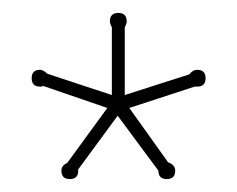

<svg xmlns="http://www.w3.org/2000/svg" viewBox="-20 -736 367 297"><path d="M240 -485Q251 -481 251 -472Q251 -459 238 -459Q225 -459 225 -472L162 -557L101 -474V-472Q101 -459 88 -459Q75 -459 75 -472Q75 -480 84 -484L146 -569L47 -603Q46 -603 45.5 -602.5Q45 -602 44 -602H42Q29 -602 29 -615Q29 -628 42 -628Q47 -628 53 -622L153 -589V-694Q150 -699 150 -703Q150 -716 163 -716Q176 -716 176 -703Q176 -699 173 -694V-589L273 -621Q278 -628 285 -628Q298 -628 298 -615Q298 -602 285 -602H281L180 -569Z"/></svg>

Font: Wire One
Style: Regular
Weight: 400
Designer: Alexei Vanyashin, Gayaneh Bagdasaryan
Foundry: Cyreal
Version: Version 1.102; ttfautohint (v1.8.3)